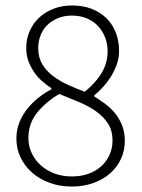

<svg xmlns="http://www.w3.org/2000/svg" viewBox="-20 -671 519 703"><path d="M243 12Q199 12 162 -1.5Q125 -15 98 -38.5Q71 -62 55.5 -94Q40 -126 40 -164Q40 -196 51.5 -224Q63 -252 81.5 -274.5Q100 -297 122.5 -314.5Q145 -332 168 -344V-348Q150 -360 133.5 -374.5Q117 -389 104.5 -407.5Q92 -426 84 -447.5Q76 -469 76 -495Q76 -529 89 -558Q102 -587 124.5 -607.5Q147 -628 177.5 -639.5Q208 -651 243 -651Q284 -651 316 -638.5Q348 -626 370.5 -603.5Q393 -581 404.5 -550.5Q416 -520 416 -484Q416 -458 407 -433.5Q398 -409 384.5 -388Q371 -367 355 -350Q339 -333 325 -322V-318Q346 -305 366 -290Q386 -275 401.5 -256Q417 -237 427 -212Q437 -187 437 -155Q437 -120 423 -89.5Q409 -59 383.5 -36.5Q358 -14 322 -1Q286 12 243 12ZM290 -335Q331 -368 352.5 -404.5Q374 -441 374 -483Q374 -510 365 -533.5Q356 -557 339.5 -575Q323 -593 298.5 -603.5Q274 -614 243 -614Q216 -614 193.5 -605Q171 -596 154.5 -580.5Q138 -565 129 -543Q120 -521 120 -495Q120 -461 134.5 -436.5Q149 -412 173 -393.5Q197 -375 227.5 -361Q258 -347 290 -335ZM243 -25Q277 -25 304.5 -35Q332 -45 351.5 -63Q371 -81 381.5 -105Q392 -129 392 -156Q392 -193 375.5 -218.5Q359 -244 331.5 -263.5Q304 -283 269 -297.5Q234 -312 197 -327Q148 -298 116 -258.5Q84 -219 84 -166Q84 -136 96 -110.5Q108 -85 129 -66Q150 -47 179 -36Q208 -25 243 -25Z"/></svg>

Font: CV Source Sans Light
Style: Regular
Weight: 300
Designer: Paul D. Hunt
Foundry: Adobe Systems Incorporated
Version: Version 3.001